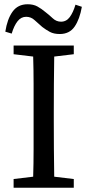

<svg xmlns="http://www.w3.org/2000/svg" viewBox="-20 -883 411 903"><path d="M44 -628V-669H327V-628L235 -617Q234 -554 233.5 -489Q233 -424 233 -359V-310Q233 -246 233.5 -181.5Q234 -117 235 -52L327 -41V0H44V-41L136 -52Q138 -115 138 -180Q138 -245 138 -310V-359Q138 -424 138 -488.5Q138 -553 136 -617ZM5 -734Q14 -793 39 -828Q64 -863 110 -863Q137 -863 156 -852.5Q175 -842 194 -826Q211 -813 228 -797Q245 -781 267 -781Q292 -781 308 -802.5Q324 -824 335 -861L365 -851Q355 -793 331 -758Q307 -723 261 -723Q233 -723 214.5 -733Q196 -743 179 -756Q160 -772 143 -788Q126 -804 103 -804Q79 -804 62.5 -783Q46 -762 35 -725Z"/></svg>

Font: Source Serif Pro
Style: Regular
Weight: 400
Designer: Frank Grießhammer
Foundry: Adobe Systems Incorporated
Version: Version 3.001;hotconv 1.0.111;makeotfexe 2.5.65597